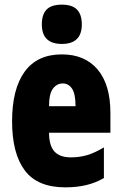

<svg xmlns="http://www.w3.org/2000/svg" viewBox="-20 -796 522 826"><path d="M246 -562Q345 -562 400 -497Q455 -432 455 -310V-225H191Q191 -170 214 -144.5Q237 -119 285 -119Q323 -119 356 -129Q389 -139 427 -162V-30Q391 -9 350 0.5Q309 10 261 10Q141 10 86.5 -63Q32 -136 32 -274Q32 -413 86 -487.5Q140 -562 246 -562ZM250 -437Q225 -437 208 -415Q191 -393 191 -339H305Q305 -392 290 -414.5Q275 -437 250 -437ZM246 -776Q291 -776 311.5 -754.5Q332 -733 332 -691Q332 -607 246 -607Q160 -607 160 -691Q160 -734 180.5 -755Q201 -776 246 -776Z"/></svg>

Font: Noto Sans Sinhala UI ExtraCondensed Black
Style: Regular
Weight: 900
Width: 2
Designer: Jelle Bosma - Monotype Design Team
Foundry: Monotype Imaging Inc.
Version: Version 2.006; ttfautohint (v1.8.4.7-5d5b)